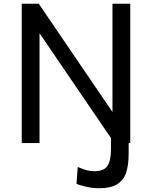

<svg xmlns="http://www.w3.org/2000/svg" viewBox="-20 -760 808 1020"><path d="M672 -740V0H663.5V55Q663.5 118 649.8 158Q636 198 601.8 219Q567.5 240 506.5 240Q472 240 438.5 232.2Q405 224.5 386.5 217L393 127Q391.5 126.5 406.5 132.5Q426 140.5 442.8 145Q459.5 149.5 481.5 149.5Q515 149.5 534 137.5Q553 125.5 561.2 99.5Q569.5 73.5 569.5 28.5V-26.5L190 -583.5V0H95.5V-740H186L577.5 -165V-740Z"/></svg>

Font: 1883 Sans
Style: Regular
Weight: 400
Designer: 1883 Sans project is a fork of Public Sans.
Version: Version 1.009